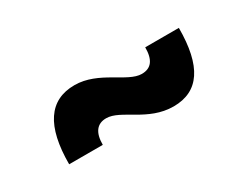

<svg xmlns="http://www.w3.org/2000/svg" viewBox="-33 -543 567 440"><g transform="rotate(-30 250.5 -323.0)"><path d="M438 -395H349C349 -362 337 -346 312 -346C274 -346 229 -401 165 -401C98 -401 64 -351 64 -250H153C153 -283 166 -299 190 -299C229 -299 270 -245 338 -245C405 -245 438 -294 438 -395Z"/></g></svg>

Font: Montserrat_SPRD_medium Medium
Style: Regular
Weight: 400
Designer: Julieta Ulanovsky edited by Nelly Hempel
Foundry: Julieta Ulanovsky
Version: Version 4.000;PS 004.000;hotconv 1.0.88;makeotf.lib2.5.64775